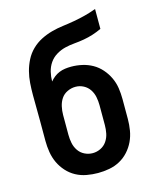

<svg xmlns="http://www.w3.org/2000/svg" viewBox="-112 -812 724 896"><g transform="rotate(-15 250.0 -363.5)"><path d="M250 8Q223 8 195.5 3Q168 -2 144 -15Q120 -28 101.5 -48.5Q83 -69 71.5 -93.5Q60 -118 55.5 -145.5Q51 -173 51 -200V-296Q51 -328 50.5 -359.5Q50 -391 50 -422Q50 -451 52 -479.5Q54 -508 61 -535Q68 -562 81 -587.5Q94 -613 114.5 -633Q135 -653 160.5 -666Q186 -679 213.5 -686.5Q241 -694 269 -697.5Q297 -701 325 -706Q353 -711 380 -718Q407 -725 434 -735V-639Q413 -629 391 -622Q369 -615 346 -611Q323 -607 299.5 -605Q276 -603 253.5 -597.5Q231 -592 210.5 -579.5Q190 -567 177 -548Q164 -529 158.5 -506Q153 -483 153 -460Q162 -471 173.5 -480Q185 -489 198.5 -494.5Q212 -500 226.5 -502Q241 -504 256 -504Q283 -504 309.5 -498Q336 -492 359 -479Q382 -466 400 -445.5Q418 -425 429.5 -400.5Q441 -376 445 -349.5Q449 -323 449 -296V-200Q449 -173 444.5 -145.5Q440 -118 428.5 -93.5Q417 -69 398.5 -48.5Q380 -28 356 -15Q332 -2 304.5 3Q277 8 250 8ZM250 -88Q270 -88 288.5 -97Q307 -106 318.5 -123Q330 -140 334 -160Q338 -180 338 -200V-296Q338 -316 334 -336Q330 -356 319 -372.5Q308 -389 290 -398.5Q272 -408 252 -408Q251 -408 251 -408Q251 -408 251 -408Q231 -408 212 -399Q193 -390 182 -373.5Q171 -357 166.5 -336.5Q162 -316 162 -296V-200Q162 -180 166 -160Q170 -140 181.5 -123Q193 -106 211.5 -97Q230 -88 250 -88Z"/></g></svg>

Font: Iosevka SS04
Style: Bold
Weight: 700
Monospace: yes
Designer: Belleve Invis
Foundry: Belleve Invis
Version: Version 19.0.0; ttfautohint (v1.8.4)